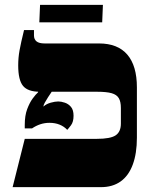

<svg xmlns="http://www.w3.org/2000/svg" viewBox="-20 -771 631 791"><path d="M32 0 82 -199H379Q435 -199 456.5 -213.5Q478 -228 478 -262V-326Q478 -352 469.5 -366.5Q461 -381 440 -387Q419 -393 380 -393H144Q95 -393 75 -417Q55 -441 55 -502Q55 -533 60.5 -563.5Q66 -594 79 -647H120V-625Q120 -609 130.5 -600.5Q141 -592 164 -592H388Q465 -592 504.5 -546Q544 -500 544 -411V-204Q544 -139 527 -93Q510 -47 477 -23.5Q444 0 396 0ZM257 -236Q244 -250 225.5 -257.5Q207 -265 184 -265Q164 -265 146 -259Q128 -253 112 -242H82V-256Q82 -295 92 -321.5Q102 -348 114.5 -365Q127 -382 137 -391V-416H193V-393Q186 -383 178 -370.5Q170 -358 164.5 -348Q159 -338 159 -333V-332Q171 -343 189 -348Q207 -353 220 -353Q232 -353 247 -348Q262 -343 272.5 -330.5Q283 -318 283 -294Q283 -269 272.5 -255Q262 -241 257 -236ZM142 -679 145 -751H404L401 -679Z"/></svg>

Font: Noto Serif Hebrew Black
Style: Regular
Weight: 900
Version: Version 2.003